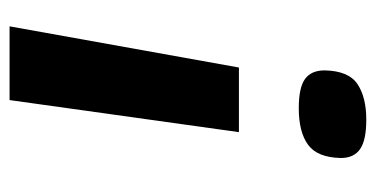

<svg xmlns="http://www.w3.org/2000/svg" viewBox="-212 -379 785 401"><g transform="rotate(90 180.5 -178.5)"><path d="M256 -285 189 194H35L121 -285ZM310 -498Q309 -449 282.5 -429.5Q256 -410 206 -410Q163 -410 145 -423Q127 -436 127 -464Q128 -514 155.5 -532.5Q183 -551 230 -551Q273 -551 291.5 -538Q310 -525 310 -498Z"/></g></svg>

Font: Georama Extra Expanded SemiBold
Style: Italic
Weight: 600
Width: 8
Italic angle: -9°
Designer: Jean-Baptiste Levee
Foundry: Production Type
Version: Version 1.000